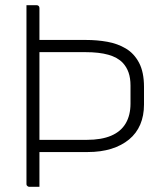

<svg xmlns="http://www.w3.org/2000/svg" viewBox="-20 -720 640 740"><path d="M82 -700Q92 -700 101.5 -700Q111 -700 121 -700Q126 -700 129 -697Q132 -694 132 -689Q132 -603 132 -517Q132 -431 132 -344.5Q132 -258 132 -172Q132 -86 132 0Q122 0 112.5 0Q103 0 93 0Q90 0 87.5 -1.5Q85 -3 83.5 -5Q82 -7 82 -11Q82 -85 82 -158.5Q82 -232 82 -306Q82 -380 82 -454Q82 -528 82 -601Q82 -626 82 -650.5Q82 -675 82 -700ZM110 -566Q160 -566 211 -566Q262 -566 312 -566Q354 -566 393.5 -559Q433 -552 465 -533Q497 -514 516 -478Q535 -442 535 -385V-317Q535 -274 520.5 -240Q506 -206 477.5 -182.5Q449 -159 409 -146.5Q369 -134 318 -134Q269 -134 220 -134Q171 -134 121 -134L110 -125V-181Q161 -181 212.5 -181Q264 -181 315 -181Q371 -181 408.5 -197Q446 -213 464.5 -244.5Q483 -276 483 -321V-390Q483 -419 475.5 -440.5Q468 -462 453 -478Q433 -499 397.5 -509Q362 -519 310 -519Q279 -519 248 -519Q217 -519 185 -519Q169 -519 153 -519Q137 -519 121 -519Q116 -519 113 -522Q110 -525 110 -530Q110 -539 110 -548Q110 -557 110 -566Z"/></svg>

Font: Recursive Monospace Light
Style: Regular
Weight: 300
Version: Version 1.047